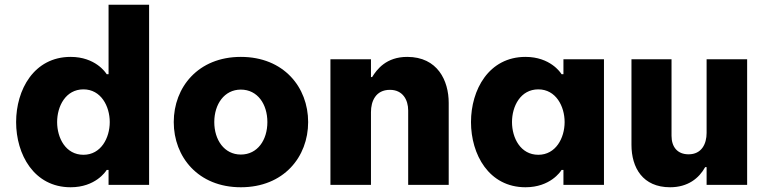

<svg xmlns="http://www.w3.org/2000/svg" viewBox="-20 -780 3226 810"><path d="M278 10C382 10 426 -56 430 -63H438V0H609V-760H438V-467H430C426 -474 382 -540 278 -540C123 -540 48 -401 48 -265C48 -129 123 10 278 10ZM332 -127C257 -127 221 -198 221 -265C221 -332 257 -403 332 -403C406 -403 443 -332 443 -265C443 -198 406 -127 332 -127Z M996 10C1177 10 1280 -118 1280 -265C1280 -412 1177 -540 996 -540C816 -540 713 -412 713 -265C713 -118 816 10 996 10ZM996 -128C926 -128 884 -190 884 -265C884 -340 926 -402 996 -402C1067 -402 1108 -340 1108 -265C1108 -190 1067 -128 996 -128Z M1545 0V-307C1545 -353 1565 -401 1625 -401C1679 -401 1702 -359 1702 -314V0H1873V-346C1873 -440 1826 -540 1698 -540C1609 -540 1570 -487 1550 -455H1545V-530H1374V0Z M2197 -540C2042 -540 1967 -401 1967 -265C1967 -129 2042 10 2197 10C2301 10 2345 -56 2349 -63H2357V0H2528V-530H2357V-467H2349C2345 -474 2301 -540 2197 -540ZM2251 -403C2325 -403 2362 -332 2362 -265C2362 -198 2325 -127 2251 -127C2176 -127 2140 -198 2140 -265C2140 -332 2176 -403 2251 -403Z M2807 10C2882 10 2929 -28 2955 -75H2961V0H3132V-530H2961V-219C2961 -173 2940 -129 2885 -129C2837 -129 2813 -161 2813 -207V-530H2644V-169C2644 -72 2692 10 2807 10Z"/></svg>

Font: Be Vietnam Pro ExtraBold
Style: Regular
Weight: 800
Designer: Lam Bao, Tony Le, Vietanh Nguyen
Foundry: Yellow Type Foundry
Version: Version 1.002